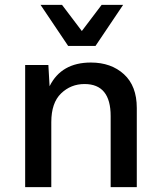

<svg xmlns="http://www.w3.org/2000/svg" viewBox="-20 -766 659 786"><path d="M371 -578H259L146 -746H234L315 -639L396 -746H484ZM352 -510Q435 -510 487.5 -462Q540 -414 540 -324V0H433V-291Q433 -422 326 -422Q270 -422 230 -383.5Q190 -345 190 -266V0H83V-500H178L183 -413Q231 -510 352 -510Z"/></svg>

Font: Elaine Sans Medium
Style: Regular
Weight: 500
Designer: Wei Huang
Foundry: Wei Huang
Version: Version 2.001;PS 002.001;hotconv 1.0.88;makeotf.lib2.5.64775